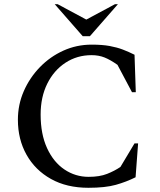

<svg xmlns="http://www.w3.org/2000/svg" viewBox="-20 -882 762 912"><path d="M400 10Q297 10 222 -32Q147 -74 106 -147Q65 -220 65 -313Q65 -385 93 -449Q121 -513 169.5 -563Q218 -613 281 -641.5Q344 -670 415 -670Q466 -670 501 -663.5Q536 -657 563.5 -646.5Q591 -636 619 -622L625 -444H607L538 -574Q504 -598 476.5 -609Q449 -620 415 -620Q346 -620 291 -584Q236 -548 204.5 -484.5Q173 -421 173 -338Q173 -245 203.5 -178.5Q234 -112 286 -77Q338 -42 401 -42Q453 -42 488.5 -56Q524 -70 552 -89L619 -201H636L624 -40Q580 -18 530 -4Q480 10 400 10ZM373 -710 240 -862H254L390 -789L526 -862H540L407 -710Z"/></svg>

Font: Spectral Medium
Style: Regular
Weight: 500
Designer: Jean-Baptiste Levee
Foundry: Production Type
Version: Version 2.001